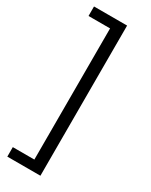

<svg xmlns="http://www.w3.org/2000/svg" viewBox="-227 -752 772 980"><g transform="rotate(30 158.5 -262.5)"><path d="M12 180V124H139V-649H12V-705H207V180Z"/></g></svg>

Font: Nunito Sans 8pt Light
Style: Regular
Weight: 300
Version: Version 3.101;gftools[0.9.27]